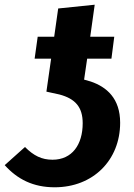

<svg xmlns="http://www.w3.org/2000/svg" viewBox="-43 -778 567 815"><path d="M342 -432 314 -440 327 -529H430L442 -622H340L359 -758L204 -742L187 -622H117L104 -529H174L154 -389L209 -377C277 -359 308 -323 308 -255C308 -164 263 -100 180 -100C134 -100 100 -117 63 -154L-23 -77C31 -17 98 17 189 17C352 17 467 -98 467 -257C467 -360 410 -409 342 -432Z"/></svg>

Font: Fira Sans
Style: Bold Italic
Weight: 700
Italic angle: -8°
Designer: bBox Type GmbH & Carrois Corporate GbR & Edenspiekermann AG
Foundry: bBox Type GmbH & Carrois Corporate GbR & Edenspiekermann AG
Version: Version 4.301;PS 004.301;hotconv 1.0.88;makeotf.lib2.5.64775